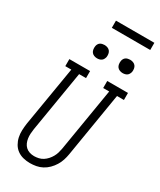

<svg xmlns="http://www.w3.org/2000/svg" viewBox="-273 -1205 1084 1299"><g transform="rotate(30 269.5 -555.0)"><path d="M201 8Q174 8 148 1.5Q122 -5 101.5 -20Q81 -35 68 -57.5Q55 -80 49.5 -105.5Q44 -131 45 -158Q46 -185 50 -213L128 -680H81V-735H243V-680H189L110 -204Q107 -185 106 -166.5Q105 -148 107.5 -130.5Q110 -113 117 -97Q124 -81 136.5 -69.5Q149 -58 166 -52.5Q183 -47 202 -47Q219 -47 237 -51Q255 -55 270.5 -65Q286 -75 298.5 -89Q311 -103 320 -119Q329 -135 334 -152Q339 -169 342 -186L424 -680H377V-735H539V-680H485L402 -177Q398 -153 390.5 -129.5Q383 -106 369.5 -84Q356 -62 337.5 -43.5Q319 -25 296.5 -13Q274 -1 249.5 3.5Q225 8 201 8ZM440 -833Q428 -833 416.5 -837.5Q405 -842 398 -851Q391 -860 389 -872.5Q387 -885 389 -898Q390 -906 394.5 -914.5Q399 -923 406.5 -928Q414 -933 423 -935Q432 -937 440 -937Q453 -937 464.5 -932.5Q476 -928 483 -919Q490 -910 492 -897.5Q494 -885 492 -872Q490 -864 485.5 -855.5Q481 -847 473.5 -842Q466 -837 457.5 -835Q449 -833 440 -833ZM240 -833Q228 -833 216.5 -837.5Q205 -842 198 -851Q191 -860 189 -872.5Q187 -885 189 -898Q190 -906 194.5 -914.5Q199 -923 206.5 -928Q214 -933 223 -935Q232 -937 240 -937Q253 -937 264.5 -932.5Q276 -928 283 -919Q290 -910 292 -897.5Q294 -885 292 -872Q290 -864 285.5 -855.5Q281 -847 273.5 -842Q266 -837 257.5 -835Q249 -833 240 -833ZM224 -1062V-1118H524V-1062Z"/></g></svg>

Font: Iosevka Curly Slab LtObl
Style: Regular
Weight: 300
Italic angle: -9°
Monospace: yes
Designer: Belleve Invis
Foundry: Belleve Invis
Version: Version 11.0.0; ttfautohint (v1.8.3)